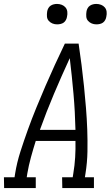

<svg xmlns="http://www.w3.org/2000/svg" viewBox="-50 -957 570 977"><path d="M-29 0 -30 -55H24L27 -74Q36 -130 54 -186Q72 -242 92 -297.5Q112 -353 134.5 -408Q157 -463 180.5 -517.5Q204 -572 229 -626.5Q254 -681 280 -735H350Q358 -681 365 -626.5Q372 -572 377.5 -517.5Q383 -463 387.5 -408Q392 -353 394 -297.5Q396 -242 395 -186Q394 -130 385 -74L382 -55H428V0H267L266 -55H320L323 -74Q330 -115 332.5 -157Q335 -199 334 -240H132Q119 -199 107.5 -157Q96 -115 89 -74L86 -55H132V0ZM153 -296H334Q332 -388 324 -479Q316 -570 305 -661Q263 -570 224.5 -479Q186 -388 153 -296ZM441 -833Q428 -833 417 -837.5Q406 -842 398 -851Q390 -860 389 -872.5Q388 -885 390 -898Q391 -906 395.5 -914.5Q400 -923 407.5 -928Q415 -933 423.5 -935Q432 -937 440 -937Q453 -937 464.5 -932.5Q476 -928 483.5 -919Q491 -910 492.5 -897.5Q494 -885 491 -872Q490 -864 485.5 -855.5Q481 -847 474 -842Q467 -837 458 -835Q449 -833 441 -833ZM241 -833Q228 -833 217 -837.5Q206 -842 198 -851Q190 -860 189 -872.5Q188 -885 190 -898Q191 -906 195.5 -914.5Q200 -923 207.5 -928Q215 -933 223.5 -935Q232 -937 240 -937Q253 -937 264.5 -932.5Q276 -928 283.5 -919Q291 -910 292.5 -897.5Q294 -885 291 -872Q290 -864 285.5 -855.5Q281 -847 274 -842Q267 -837 258 -835Q249 -833 241 -833Z"/></svg>

Font: Iosevka Curly Slab Light
Style: Italic
Weight: 300
Italic angle: -9°
Monospace: yes
Designer: Belleve Invis
Foundry: Belleve Invis
Version: Version 22.1.2; ttfautohint (v1.8.4)